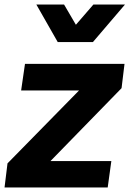

<svg xmlns="http://www.w3.org/2000/svg" viewBox="-43 -825 570 845"><path d="M366 -640 507 -805H368L291 -716L239 -805H117L211 -640ZM431 0 447 -116H179L492 -437L505 -544H67L50 -427H305L-10 -106L-23 0Z"/></svg>

Font: Plus Jakarta Sans
Style: Bold Italic
Weight: 700
Italic angle: -8°
Designer: Gumpita Rahayu
Foundry: Tokotype
Version: Version 2.071;gftools[0.9.30]